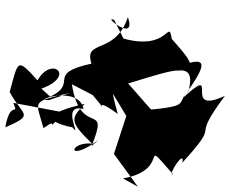

<svg xmlns="http://www.w3.org/2000/svg" viewBox="-94 -558 891 744"><g transform="rotate(90 352.0 -186.5)"><path d="M349 -100C452 -186 335 -76 422 -197C182 -125 285 -253 162 -182L332 -171L430 -230L577 -182L704 -275L672 -217C637 -411 502 -275 656 -411C665 -386 553 -459 611 -447C433 -609 545 -468 352 -612C432 -439 219 -603 361 -448C193 -573 200 -527 253 -391C263 -529 212 -476 131 -406C49 -392 179 -398 130 -219L58 -183C36 -133 151 -272 47 -236C196 -187 130 -63 227 -95C267 85 301 -48 355 65L324 99C275 -37 195 60 292 114C203 195 214 188 337 222C430 173 423 121 474 239C362 219 436 185 379 208L417 8C510 103 426 19 477 91C367 121 377 142 340 -14L368 69C372 142 308 -47 403 -64C380 29 524 -62 474 -21C452 87 418 89 383 -69C440 -15 449 -7 537 -97C528 -7 615 3 523 -122L547 -95C366 -169 520 -53 307 -19ZM472 -318 414 -400 404 -325 304 -237C245 -431 218 -498 330 -472C385 -420 390 -482 407 -308Z"/></g></svg>

Font: Asimov Silicon
Style: Regular
Weight: 400
Designer: Google
Version: Version 2.000980; 2014